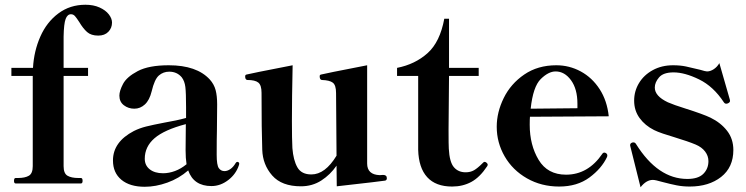

<svg xmlns="http://www.w3.org/2000/svg" viewBox="-20 -773 3143 809"><path d="M452 -678Q452 -655 436.5 -639Q421 -623 394 -623Q364 -623 347 -638Q330 -653 314 -680Q303 -697 296 -705Q289 -713 279 -713Q264 -713 256.5 -693Q249 -673 248 -619V-580V-487H351V-453H248V-73Q248 -42 264.5 -32.5Q281 -23 310 -23H321Q328 -23 328 -11Q328 0 321 0H46Q39 0 39 -11Q39 -23 46 -23H56Q85 -23 101.5 -32.5Q118 -42 118 -73V-453H28V-487H119Q123 -558 150 -619Q177 -680 226 -716.5Q275 -753 340 -753Q374 -753 399.5 -741.5Q425 -730 438.5 -712.5Q452 -695 452 -678Z M988 -83 987 -78Q975 -40 942 -14.5Q909 11 871 11Q796 11 773 -55Q734 -21 685 -3.5Q636 14 590 14Q527 14 491.5 -15.5Q456 -45 456 -97Q456 -175 544 -221Q568 -233 596 -240Q624 -247 671 -256Q724 -265 764 -276V-321Q764 -382 761 -406.5Q758 -431 746 -447Q726 -471 693 -471Q668 -471 649.5 -455Q631 -439 619 -388Q610 -351 590.5 -333Q571 -315 546 -315Q521 -315 502 -329.5Q483 -344 483 -370Q483 -390 498.5 -419.5Q514 -449 560.5 -473.5Q607 -498 691 -498Q809 -498 864 -438Q882 -418 888.5 -393.5Q895 -369 895 -333L894 -223Q893 -190 893 -121Q893 -77 902 -64.5Q911 -52 926 -52Q938 -52 950.5 -60.5Q963 -69 973 -86Q976 -91 980 -91Q983 -91 985.5 -89Q988 -87 988 -83ZM766 -81Q762 -106 762 -140L763 -250Q672 -226 631 -190.5Q590 -155 590 -104Q590 -76 611 -59.5Q632 -43 667 -43Q692 -43 717.5 -52.5Q743 -62 766 -81Z M1610 -22Q1610 -14 1603 -12Q1594 -10 1399 12L1398 -75Q1372 -37 1334 -12.5Q1296 12 1248 12Q1167 12 1127 -33.5Q1087 -79 1085 -142Q1082 -224 1082 -382Q1082 -414 1068.5 -425Q1055 -436 1022 -436Q1013 -437 1013 -451Q1013 -458 1019 -459Q1028 -462 1213 -498Q1210 -359 1210 -263Q1210 -185 1212 -149Q1216 -98 1233 -68Q1250 -38 1292 -38Q1350 -38 1398 -117L1396 -381Q1396 -414 1382.5 -424.5Q1369 -435 1336 -436Q1327 -437 1327 -452Q1327 -458 1333 -459Q1342 -462 1527 -498V-84Q1527 -37 1580 -35L1594 -36Q1610 -36 1610 -22Z M1742 -142V-453H1653V-487Q1729 -502 1781.5 -549Q1834 -596 1852 -694H1872V-487H1997V-453H1872L1870 -227Q1870 -160 1871 -147Q1874 -90 1892.5 -68.5Q1911 -47 1942 -47Q1962 -47 1977 -55.5Q1992 -64 2013 -85Q2018 -91 2022 -91Q2026 -91 2030.5 -87Q2035 -83 2035 -79Q2035 -77 2033 -73Q2002 -26 1966 -6.5Q1930 13 1885 13Q1816 13 1780 -26.5Q1744 -66 1742 -142Z M2539 -118 2538 -112Q2515 -63 2463.5 -25Q2412 13 2336 13Q2261 13 2200.5 -21.5Q2140 -56 2106.5 -114Q2073 -172 2073 -239Q2073 -300 2102.5 -360Q2132 -420 2189 -459Q2246 -498 2324 -498Q2379 -498 2427 -472Q2475 -446 2506.5 -397.5Q2538 -349 2545 -283L2213 -281Q2212 -271 2212 -247Q2212 -162 2249.5 -99.5Q2287 -37 2365 -37Q2458 -37 2518 -125Q2521 -130 2527 -130Q2529 -130 2533 -128Q2539 -124 2539 -118ZM2216 -315 2413 -317V-336Q2413 -398 2386 -435Q2359 -472 2321 -472Q2291 -472 2258.5 -440Q2226 -408 2216 -315Z M2636 -156 2635 -161Q2635 -169 2643 -172Q2645 -173 2649 -173Q2656 -173 2660 -166Q2752 -19 2876 -19Q2922 -19 2943.5 -40.5Q2965 -62 2965 -94Q2965 -116 2951 -134.5Q2937 -153 2911 -164Q2880 -177 2821 -195Q2797 -202 2773.5 -210Q2750 -218 2736 -225Q2698 -244 2675 -275.5Q2652 -307 2652 -349Q2652 -389 2672.5 -423Q2693 -457 2730.5 -477.5Q2768 -498 2816 -498Q2846 -498 2870 -493Q2894 -488 2930 -479Q2953 -472 2959 -472Q2973 -472 2987.5 -481.5Q3002 -491 3011 -507L3055 -354L3056 -348Q3056 -342 3048 -338Q3044 -336 3040 -336Q3034 -336 3030 -342Q2986 -409 2925.5 -438.5Q2865 -468 2818 -468Q2775 -468 2757 -447Q2739 -426 2739 -404Q2739 -368 2794 -342Q2819 -331 2867 -316Q2943 -292 2974 -277Q3017 -256 3043.5 -222Q3070 -188 3070 -141Q3070 -68 3018.5 -27.5Q2967 13 2886 13Q2857 13 2831.5 8Q2806 3 2772 -6Q2741 -15 2731 -15Q2703 -15 2679 16Z"/></svg>

Font: Shippori Mincho ExtraBold
Style: Regular
Weight: 800
Designer: FONTDASU
Foundry: FONTDASU / Google Inc. / but / Adobe
Version: Version 3.110; ttfautohint (v1.8.3)